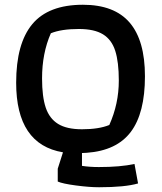

<svg xmlns="http://www.w3.org/2000/svg" viewBox="-20 -648 680 808"><path d="M223 116V62L245 -7Q48 -40 48 -300Q48 -465 116 -546.5Q184 -628 329 -628Q461 -628 525.5 -553Q590 -478 590 -327Q590 -172 530.5 -93Q471 -14 345 -5Q336 -4 325 -4V50Q357 55 396 55Q487 55 546 42L561 124Q506 140 397 140Q356 140 299.5 132.5Q243 125 223 116ZM440 -122Q480 -211 480 -309Q480 -387 465 -434Q450 -481 413.5 -503.5Q377 -526 312 -526Q238 -526 194 -508Q157 -424 157 -318Q157 -241 172.5 -195Q188 -149 224.5 -126.5Q261 -104 325 -104Q396 -104 440 -122Z"/></svg>

Font: Athiti SemiBold
Style: Regular
Weight: 600
Designer: CadsonDemak Team
Foundry: CadsonDemak
Version: Version 1.033